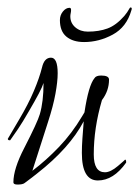

<svg xmlns="http://www.w3.org/2000/svg" viewBox="-20 -502 374 516"><path d="M27 -6Q16 -6 16 -12Q16 -48 45 -104Q81 -174 87 -195Q97 -229 97 -279Q94 -269 84 -250Q74 -231 57 -202Q41 -174 28.5 -155.5Q16 -137 8 -126Q8 -125 6 -125Q1 -125 1 -129L31 -180Q56 -222 71 -257.5Q86 -293 93 -321Q99 -347 117 -347Q135 -347 135 -305Q135 -283 129 -250Q123 -217 109 -174L67 -43Q104 -71 138.5 -107Q173 -143 201 -190L207 -200Q218 -273 234 -292Q238 -299 252 -299Q273 -299 273 -288Q273 -258 254 -233Q232 -158 232 -87Q232 -39 262 -39Q277 -39 297 -56Q317 -73 316 -73Q319 -73 319 -67V-65Q285 -17 243 -17Q200 -17 200 -91Q200 -109 201.5 -130Q203 -151 205 -176Q167 -104 80 -36Q75 -32 66 -25Q57 -18 46 -10Q41 -6 27 -6ZM206 -389Q176 -389 158.5 -403.5Q141 -418 141 -448Q141 -461 149 -471Q157 -481 167 -481Q171 -481 171 -475Q171 -471 170 -466.5Q169 -462 169 -458Q169 -440 182.5 -428.5Q196 -417 216 -417Q246 -417 269 -425.5Q292 -434 314 -459Q323 -470 326 -476Q329 -482 331 -482Q336 -482 333 -474Q320 -429 283 -409Q246 -389 206 -389Z"/></svg>

Font: Love Light
Style: Regular
Weight: 400
Designer: Robert E. Leuschke
Foundry: Robert E. Leuschke
Version: Version 1.010; ttfautohint (v1.8.3)